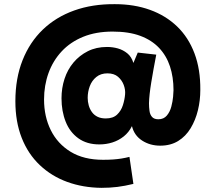

<svg xmlns="http://www.w3.org/2000/svg" viewBox="-20 -742 1037 924"><path d="M468 162Q379 161 303.5 133.5Q228 106 171.5 52.5Q115 -1 84.5 -78.5Q54 -156 54 -255Q54 -365 88.5 -452Q123 -539 186 -599.5Q249 -660 337 -691.5Q425 -723 533 -722Q626 -722 702 -694.5Q778 -667 832.5 -614.5Q887 -562 916 -485Q945 -408 944 -309Q944 -259 932.5 -211.5Q921 -164 897.5 -125Q874 -86 837.5 -63.5Q801 -41 751 -41Q702 -41 664 -65.5Q626 -90 615 -135Q600 -105 575.5 -85.5Q551 -66 521 -56.5Q491 -47 458 -47Q398 -47 357 -76.5Q316 -106 296 -156.5Q276 -207 276 -269Q276 -318 290.5 -362.5Q305 -407 333.5 -441Q362 -475 402.5 -495.5Q443 -516 495 -516Q522 -516 547 -509Q572 -502 592.5 -485.5Q613 -469 622 -439L643 -489L732 -479Q718 -407 708 -346Q698 -285 697 -245Q697 -226 699.5 -208Q702 -190 712 -179Q722 -168 742 -168Q768 -168 783 -186Q798 -204 804.5 -229Q811 -254 813 -276Q815 -298 815 -308Q815 -371 798 -422.5Q781 -474 745.5 -511.5Q710 -549 655 -569.5Q600 -590 522 -590Q442 -590 380.5 -565Q319 -540 277 -495Q235 -450 213.5 -390.5Q192 -331 192 -263Q192 -181 224.5 -115.5Q257 -50 320 -11.5Q383 27 476 27Q503 27 524 25.5Q545 24 564 21Q583 18 603 13L622 143Q581 153 545 157.5Q509 162 468 162ZM489 -172Q524 -172 543.5 -190.5Q563 -209 571.5 -236Q580 -263 582 -288Q584 -310 575.5 -333Q567 -356 548 -372.5Q529 -389 497 -389Q465 -389 443.5 -371.5Q422 -354 412 -327Q402 -300 402 -271Q402 -253 407 -235Q412 -217 422.5 -202.5Q433 -188 449.5 -180Q466 -172 489 -172Z"/></svg>

Font: Onest ExtraBold
Style: Regular
Weight: 800
Designer: Dmitri Voloshin, Andrey Kudryavtsev
Foundry: Dmitri Voloshin, Andrey Kudryavtsev
Version: Version 1.000;gftools[0.9.33]